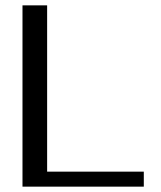

<svg xmlns="http://www.w3.org/2000/svg" viewBox="-20 -672 601 717"><path d="M64 -652H156V-31H517V25H64Z"/></svg>

Font: BM HANNA Air
Style: Regular
Weight: 400
Designer: Woowa Brothers : Cheoljun Lim; Soyoung Lee; Taehyun Cha; Byungsun Park; Minjin Kim; Hyesun Chae; Myungsoo Han; Bongjin K
Foundry: Sandoll Communications Inc.
Version: Version 1.000;PS 1;hotconv 16.6.51;makeotf.lib2.5.65220